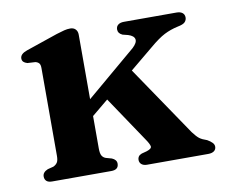

<svg xmlns="http://www.w3.org/2000/svg" viewBox="-60 -555 737 628"><g transform="rotate(-10 308.0 -241.0)"><path d="M65 0Q52.5 0 46.5 -5.5Q40.5 -11 40.5 -20.5Q40.5 -28 45 -33.2Q49.5 -38.5 58 -42L77.5 -47Q86 -51 90.5 -57.8Q95 -64.5 95 -80V-371.5Q95 -382.5 91 -387.2Q87 -392 79 -394L52.5 -395.5Q44 -398 39.8 -402.2Q35.5 -406.5 35.5 -413.5Q35.5 -428.5 58.5 -436.5L164 -472.5Q180 -477.5 190 -480Q200 -482.5 210 -482.5Q221 -482.5 227.5 -475.8Q234 -469 234 -458V-80Q234 -63.5 238.2 -56Q242.5 -48.5 251 -45.5L270.5 -40Q286 -33.5 286 -20.5Q286 0 261.5 0ZM194.5 -210 400 -384Q416.5 -399.5 414.2 -411Q412 -422.5 393 -428.5L375 -433Q367.5 -436.5 364 -441.2Q360.5 -446 360.5 -452.5Q360.5 -462.5 367.5 -468Q374.5 -473.5 387 -473.5H561.5Q574 -473.5 581 -468Q588 -462.5 588 -452.5Q588 -444 582 -437.5Q576 -431 557.5 -427.5Q532.5 -422 512 -411.5Q491.5 -401 462 -376L210.5 -168ZM368.5 -336 542.5 -79.5Q554.5 -63.5 563 -57Q571.5 -50.5 588 -45Q598.5 -39 604.2 -33Q610 -27 610 -19.5Q610 -10.5 603 -5.2Q596 0 583.5 0H380Q369 0 362.2 -5.5Q355.5 -11 355.5 -20.5Q355.5 -27 358.8 -31.5Q362 -36 369.5 -39L386.5 -43.5Q404 -49 402.8 -57.2Q401.5 -65.5 389 -83.5L274.5 -254Z"/></g></svg>

Font: Fraunces SemiBold
Style: Regular
Weight: 600
Version: Version 1.000;[b76b70a41]